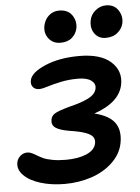

<svg xmlns="http://www.w3.org/2000/svg" viewBox="-65 -990 748 1025"><g transform="rotate(-5 309.0 -477.5)"><path d="M525.9 -770Q488.3 -770 467 -799.1Q445.8 -828.1 454.1 -871.1Q460.4 -901.9 485.8 -922.4Q511.2 -942.9 542 -942.9Q585 -942.9 606.7 -910.9Q628.4 -878.9 621.1 -840.8Q615.2 -812.5 590.6 -791.3Q565.9 -770 525.9 -770ZM283.2 -765.1Q243.2 -765.1 220.5 -794.2Q197.8 -823.2 205.1 -862.8Q211.9 -896 235.1 -916.5Q258.3 -937 290 -937Q336.9 -937 359.1 -905.3Q381.3 -873.5 374 -834Q367.7 -804.7 344.7 -784.9Q321.8 -765.1 283.2 -765.1ZM240.2 -12.2Q169.9 -12.2 111.6 -30Q53.2 -47.9 21.7 -79.8Q-9.8 -111.8 -2 -149.9Q2 -168.9 17.8 -182.9Q33.7 -196.8 55.2 -196.8Q67.4 -196.8 79.6 -190.9Q91.8 -185.1 105.2 -176.8Q118.7 -168.5 136.5 -160.2Q154.3 -151.9 185.8 -146Q217.3 -140.1 257.8 -140.1Q323.7 -140.1 368.2 -159.2Q412.6 -178.2 419.9 -213.9Q423.8 -234.9 413.6 -249Q403.3 -263.2 373 -273.9Q342.8 -284.7 287.1 -293Q236.3 -301.8 215.3 -317.1Q194.3 -332.5 199.2 -359.9Q203.1 -385.3 231.9 -397.9Q262.7 -411.6 333 -429.2Q386.2 -444.3 414.8 -461.9Q443.4 -479.5 448.2 -506.8Q452.6 -532.2 429 -549.1Q405.3 -565.9 358.9 -565.9Q308.6 -565.9 265.6 -556.6Q222.7 -547.4 193.8 -538.1Q165 -528.8 148.9 -528.8Q125.5 -528.8 114.5 -543.5Q103.5 -558.1 107.9 -579.1Q115.7 -620.1 192.6 -653.1Q269.5 -686 376 -686Q490.2 -686 545.2 -636.5Q600.1 -586.9 585.9 -514.2Q566.9 -419.9 430.2 -373Q508.8 -354 538.6 -312.3Q568.4 -270.5 555.2 -202.1Q543.5 -144.5 496.8 -100.6Q450.2 -56.6 383.3 -34.4Q316.4 -12.2 240.2 -12.2Z"/></g></svg>

Font: Shantell Sans Irregular
Style: Italic
Weight: 600
Italic angle: -11.31°
Designer: Stephen Nixon, Anya Danilova, Shantell Martin
Foundry: Arrow Type
Version: Version 1.006;[9816181b4]